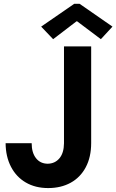

<svg xmlns="http://www.w3.org/2000/svg" viewBox="-20 -958 598 986"><path d="M8.8 -222.7H142.6Q142.6 -174.3 164.6 -146Q186.5 -117.7 224.6 -117.2Q262.2 -117.7 285.2 -145Q308.1 -172.4 308.6 -221.7V-719.7H448.2V-223.6Q448.2 -151.4 420.4 -99.1Q392.6 -46.9 342.8 -19.5Q293 7.8 227.5 7.8Q161.6 7.8 112.5 -20.8Q63.5 -49.3 36.4 -101.6Q9.3 -153.8 8.8 -222.7ZM191.4 -821.3 361.3 -938.5H388.7L557.6 -821.3L498 -756.8L376 -848.6H373L252.9 -756.8Z"/></svg>

Font: Reddit Sans Chocolate
Style: Bold
Weight: 700
Designer: Stephen Hutchings
Foundry: Reddit
Version: Version 1.011